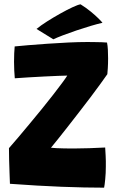

<svg xmlns="http://www.w3.org/2000/svg" viewBox="-20 -862 562 889"><path d="M462 7Q373.5 7 264.8 2.8Q156 -1.5 26 -11Q25.5 -28.5 24.2 -59.8Q23 -91 22.2 -123.2Q21.5 -155.5 21.5 -176Q40 -197 65 -226.5Q90 -256 118 -289.8Q146 -323.5 173.8 -357.5Q201.5 -391.5 225.5 -422.5Q249.5 -453.5 267 -477Q284.5 -500.5 291.5 -512Q279 -512 250.2 -510.8Q221.5 -509.5 185 -507.8Q148.5 -506 112.2 -503.8Q76 -501.5 48.5 -499.5Q47 -514 46 -535Q45 -556 45 -575Q45 -596 45.8 -615.2Q46.5 -634.5 48 -647Q71 -649.5 111.2 -652.8Q151.5 -656 200 -659.5Q248.5 -663 296.8 -665.2Q345 -667.5 384 -667.5Q396 -667.5 414.5 -667.2Q433 -667 450.2 -666.5Q467.5 -666 475.5 -665Q478.5 -651 479.5 -631.2Q480.5 -611.5 480.5 -592Q480.5 -567 479.2 -546.5Q478 -526 477 -518.5Q464.5 -500.5 444.2 -472.5Q424 -444.5 398.8 -411.2Q373.5 -378 346.5 -343Q319.5 -308 294.2 -275.8Q269 -243.5 248.5 -218Q228 -192.5 216 -178Q225.5 -177 241.8 -176Q258 -175 279.5 -174.8Q301 -174.5 324.5 -174.5Q356.5 -174.5 393.2 -175.8Q430 -177 467 -179Q468 -165 469.2 -140.5Q470.5 -116 470 -90.5Q470 -60.5 467.2 -32.2Q464.5 -4 462 7ZM353 -842Q378 -826.5 400 -808.5Q422 -790.5 436.5 -776Q451 -761.5 454.5 -756.5Q432 -751.5 400 -742Q368 -732.5 334 -721Q300 -709.5 271.2 -698.5Q242.5 -687.5 227 -680L149 -728Q168.5 -744 198 -762.8Q227.5 -781.5 258.8 -799Q290 -816.5 315.8 -828.5Q341.5 -840.5 353 -842Z"/></svg>

Font: Grandstander Thin ExtraBold
Style: Regular
Weight: 800
Version: Version 1.200